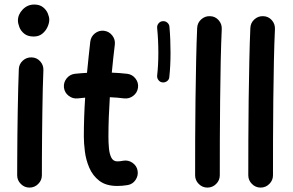

<svg xmlns="http://www.w3.org/2000/svg" viewBox="-20 -787 1314 862"><path d="M60.5 -694.8Q60.5 -722.2 82 -744.4Q103.5 -766.6 133.8 -766.6Q158.2 -766.6 173.1 -754.6Q188 -742.7 194.6 -726.8Q201.2 -710.9 201.2 -698.2Q201.2 -683.1 193.1 -665.5Q185.1 -647.9 169.7 -635.5Q154.3 -623 131.3 -623Q104.5 -623 88.9 -635.7Q73.2 -648.4 66.9 -665.3Q60.5 -682.1 60.5 -694.8ZM122.1 -529.3Q145 -528.8 160.4 -511.7Q175.8 -494.6 174.8 -471.7Q173.3 -438 172.1 -389.6Q170.9 -341.3 170.2 -286.6Q169.4 -231.9 168.9 -177.7Q168.5 -123.5 168.2 -77.1Q168 -30.8 168 0Q168 22.5 151.6 38.8Q135.3 55.2 112.3 55.2Q89.8 55.2 73.5 38.8Q57.1 22.5 57.1 0Q57.1 -30.8 57.4 -77.4Q57.6 -124 58.1 -178.5Q58.6 -232.9 59.6 -288.1Q60.5 -343.3 61.8 -392.3Q63 -441.4 64.5 -476.6Q65.4 -499.5 82.5 -514.9Q99.6 -530.3 122.1 -529.3Z M599.6 -393.6Q596.7 -371.1 578.4 -356.9Q560.1 -342.8 537.6 -345.2Q507.3 -349.1 473.1 -350.6Q470.2 -306.6 468.5 -262.2Q466.8 -217.8 466.8 -173.3Q466.8 -146 469.2 -120.4Q471.7 -94.7 480.2 -78.6Q488.8 -62.5 506.8 -62.5Q518.6 -62.5 533.2 -65.4Q555.7 -69.3 574.7 -56.2Q593.8 -43 597.7 -21Q601.6 1.5 588.6 20.8Q575.7 40 553.2 43.9Q541 45.9 529.3 46.9Q517.6 47.9 506.8 47.9Q456.1 47.9 426 24.7Q396 1.5 380.9 -33.9Q365.7 -69.3 361.1 -106.9Q356.4 -144.5 356.4 -173.3Q356.4 -217.8 357.9 -261.5Q359.4 -305.2 362.3 -348.6Q345.2 -347.2 329.1 -345.2Q306.6 -342.8 288.3 -356.9Q270 -371.1 267.1 -393.6Q264.6 -416.5 278.8 -434.6Q293 -452.6 315.4 -455.6Q342.8 -458.5 370.6 -460Q374 -495.1 377.7 -530.3Q381.3 -565.4 385.3 -600.1Q388.2 -623 406.2 -637.2Q424.3 -651.4 446.8 -648.9Q469.7 -646 483.9 -627.9Q498 -609.9 495.6 -587.4Q491.7 -555.7 488.3 -524.2Q484.9 -492.7 481.9 -460.9Q518.6 -459.5 551.8 -455.6Q574.2 -452.6 588.4 -434.3Q602.5 -416 599.6 -393.6Z M710 -417Q698.7 -418 691.7 -427Q684.6 -436 685.5 -447.3Q690.9 -494.6 690.9 -549.8Q690.9 -606.9 685.5 -662.1Q684.6 -673.3 692.1 -682.4Q699.7 -691.4 710.9 -691.9Q722.2 -692.9 731 -685.5Q739.7 -678.2 740.7 -667Q743.2 -639.6 744.4 -609.6Q745.6 -579.6 745.6 -549.8Q745.6 -492.2 740.2 -441.4Q739.7 -430.2 730.5 -423.1Q721.2 -416 710 -417Z M922.9 -714.4Q945.8 -713.9 961.2 -696.8Q976.6 -679.7 975.6 -656.7Q972.7 -594.7 970.9 -512Q969.2 -429.2 968.3 -338.4Q967.3 -247.6 967 -159.7Q966.8 -71.8 966.8 0Q966.8 22.5 950.4 38.8Q934.1 55.2 911.1 55.2Q888.7 55.2 872.3 38.8Q856 22.5 856 0Q856 -72.3 856.2 -160.2Q856.4 -248 857.7 -339.4Q858.9 -430.7 860.6 -514.4Q862.3 -598.1 865.2 -661.6Q866.2 -684.6 883.3 -700Q900.4 -715.3 922.9 -714.4Z M1161.6 -714.4Q1184.6 -713.9 1200 -696.8Q1215.3 -679.7 1214.4 -656.7Q1211.4 -594.7 1209.7 -512Q1208 -429.2 1207 -338.4Q1206.1 -247.6 1205.8 -159.7Q1205.6 -71.8 1205.6 0Q1205.6 22.5 1189.2 38.8Q1172.9 55.2 1149.9 55.2Q1127.4 55.2 1111.1 38.8Q1094.7 22.5 1094.7 0Q1094.7 -72.3 1095 -160.2Q1095.2 -248 1096.4 -339.4Q1097.7 -430.7 1099.4 -514.4Q1101.1 -598.1 1104 -661.6Q1105 -684.6 1122.1 -700Q1139.2 -715.3 1161.6 -714.4Z"/></svg>

Font: Mikhak-FD SemiBold
Style: Regular
Weight: 600
Designer: Amin Abedi
Version: Version 3.2